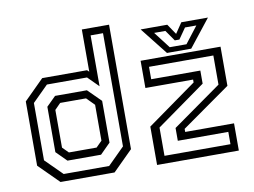

<svg xmlns="http://www.w3.org/2000/svg" viewBox="-80 -866 1299 983"><g transform="rotate(-10 570.0 -375.0)"><path d="M439.5 0H158.5L55 -103V-437L158.5 -540H391.5L401.5 -530.5V-750H543V-103ZM387 -101.5H212.5L159 -155V-391L207.5 -439H373L440.5 -372V-155ZM371 -141.5 401.5 -172V-358.5L361.5 -399H227L196.5 -368V-172L227 -141.5ZM418 -37.5 505 -124V-712.5H440.5V-448L385 -503.5H176.5L94.5 -422V-124L181.5 -37.5ZM706 -39.5H1049V-103.5H786.5V-170L1041.5 -350.5V-502H707V-437.5H962.5V-369.5L706 -186.5ZM660.5 0V-199.5L918 -383.5V-398.5H670V-540H1085.5V-336.5L831.5 -157.5V-141.5H1085.5V0ZM810 -556 698 -698H836.5L873 -644L909.5 -698H1048L936 -556ZM829 -582.5H916L982.5 -668.5H923.5L884.5 -612.5H860.5L821.5 -668.5H763Z"/></g></svg>

Font: Tourney Thin
Style: Regular
Weight: 400
Version: Version 1.015